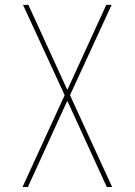

<svg xmlns="http://www.w3.org/2000/svg" viewBox="-20 -750 540 770"><path d="M249 -343.8 91.8 0H70.3L239.3 -368.2L72.3 -730.5H93.8L249 -391.6H251L406.2 -730.5H427.7L260.7 -368.2L429.7 0H408.2L251 -343.8Z"/></svg>

Font: Mgen+ 1m thin
Style: Regular
Weight: 100
Designer: [Source Han Sans]
Ryoko NISHIZUKA  (kana & ideographs); Paul D. Hunt (Latin, Greek & Cyrillic); Wenlong ZHANG  (bopomofo
Version: Version 1.059.20150602